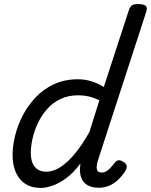

<svg xmlns="http://www.w3.org/2000/svg" viewBox="-20 -910 744 947"><path d="M180 17Q137 17 106 -2.5Q75 -22 58.5 -59Q42 -96 42 -146Q42 -190 54.5 -241Q67 -292 92.5 -341Q118 -390 156.5 -430.5Q195 -471 247 -495Q299 -519 365 -519Q399 -519 431 -509Q463 -499 492 -481L615 -858Q622 -878 631.5 -884Q641 -890 660 -890Q691 -890 699.5 -880.5Q708 -871 701 -851L463 -119Q454 -90 458 -74.5Q462 -59 480 -59Q494 -59 505.5 -66Q517 -73 527 -84.5Q537 -96 546 -107Q552 -116 562 -119Q572 -122 588 -112Q604 -102 605 -91.5Q606 -81 600 -70Q587 -48 567.5 -28Q548 -8 523 4Q498 16 467 16Q433 16 411 3Q389 -10 380 -35.5Q371 -61 376 -97Q376 -100 376 -100.5Q376 -101 376 -103Q342 -57 306.5 -31Q271 -5 238 6Q205 17 180 17ZM132 -157Q132 -126 140.5 -105.5Q149 -85 166.5 -74Q184 -63 208 -63Q243 -63 279 -86.5Q315 -110 351 -154Q387 -198 421 -259L470 -415Q442 -429 417 -434.5Q392 -440 366 -440Q316 -440 277 -421Q238 -402 210.5 -370Q183 -338 165.5 -300Q148 -262 140 -224.5Q132 -187 132 -157Z"/></svg>

Font: Playwrite DK Uloopet
Style: Regular
Weight: 400
Designer: Veronika Burian, José Scaglione
Foundry: TypeTogether
Version: Version 1.002